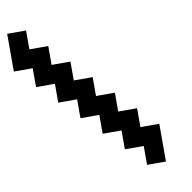

<svg xmlns="http://www.w3.org/2000/svg" viewBox="-63 -563 626 626"><g transform="rotate(-10 250.0 -250.0)"><path d="M0 -500H62.5V-437.5H125V-375H187.5V-312.5H250V-250H312.5V-187.5H375V-125H437.5V0H375V-62.5H312.5V-125H250V-187.5H187.5V-250H125V-312.5H62.5V-375H0Z"/></g></svg>

Font: NeoDunggeunmo Code
Style: Regular
Weight: 400
Monospace: yes
Version: Version 1.600